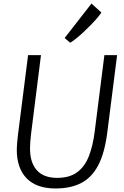

<svg xmlns="http://www.w3.org/2000/svg" viewBox="-20 -1059 704 1087"><path d="M294 8Q187 8 131 -49.2Q75 -106.5 75 -212Q75 -224 76.5 -243.5Q78 -263 81 -290L139 -747H212L156 -302Q153 -279 151.5 -257.5Q150 -236 150 -217Q150 -138.5 188.5 -95.2Q227 -52 304 -52Q374 -52 417 -84Q460 -116 483 -174.5Q506 -233 516 -313L571 -747H643L587 -306Q579.5 -249 566.8 -203.2Q554 -157.5 536 -123Q499.5 -54 440 -23Q380.5 8 294 8ZM377 -817 346 -844 498 -1039 554 -988Q546 -975.5 530.2 -957Q514.5 -938.5 494 -917.5Q473.5 -896.5 452 -876.5Q430.5 -856.5 410.8 -840.8Q391 -825 377 -817Z"/></svg>

Font: Koeln Type Sans Light
Style: Italic
Weight: 300
Italic angle: -7.5°
Designer: Eben Sorkin
Foundry: Eben Sorkin
Version: Version 2.001